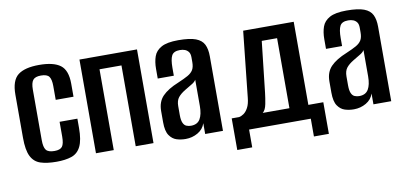

<svg xmlns="http://www.w3.org/2000/svg" viewBox="-62 -696 2113 999"><g transform="rotate(-10 995.0 -197.0)"><path d="M185 8Q134 8 100.5 -3Q67 -14 50.5 -47Q34 -80 34 -145V-373Q34 -448 70 -476Q106 -504 182 -504Q258 -504 294 -477Q330 -450 330 -379V-310H236V-383Q236 -418 225 -433Q214 -448 182 -448Q151 -448 139.5 -433Q128 -418 128 -383V-116Q128 -79 139.5 -64Q151 -49 184 -49Q214 -49 225 -63.5Q236 -78 236 -116V-194H330V-145Q330 -81 313.5 -47.5Q297 -14 264.5 -3Q232 8 185 8Z M394 0V-495H698V0H604V-427H488V0Z M867 8Q842 8 819.5 1Q797 -6 781.5 -28.5Q766 -51 766 -98V-157Q766 -206 794.5 -235.5Q823 -265 880 -288Q913 -302 932.5 -313Q952 -324 961 -339Q970 -354 970 -380V-405Q970 -424 962.5 -434Q955 -444 943.5 -448.5Q932 -453 917 -453Q884 -453 873.5 -433Q863 -413 863 -369V-327H778V-378Q778 -415 788 -443.5Q798 -472 828 -488.5Q858 -505 917 -505Q978 -505 1009.5 -493Q1041 -481 1053 -456.5Q1065 -432 1065 -394V0H971V-57Q961 -26 931.5 -9Q902 8 867 8ZM906 -55Q940 -55 954.5 -79.5Q969 -104 969 -148V-287Q962 -275 944 -265Q926 -255 909 -244Q884 -229 871 -212.5Q858 -196 858 -167V-120Q858 -93 864.5 -78.5Q871 -64 882.5 -59.5Q894 -55 906 -55Z M1121 111V-56H1160Q1172 -58 1185 -67Q1198 -76 1208.5 -95.5Q1219 -115 1222 -147L1259 -495H1526V-56H1605V111H1526V17H1200V111ZM1285 -56H1426V-426H1345L1315 -157Q1312 -130 1306 -99Q1300 -68 1285 -56Z M1756 8Q1731 8 1708.5 1Q1686 -6 1670.5 -28.5Q1655 -51 1655 -98V-157Q1655 -206 1683.5 -235.5Q1712 -265 1769 -288Q1802 -302 1821.5 -313Q1841 -324 1850 -339Q1859 -354 1859 -380V-405Q1859 -424 1851.5 -434Q1844 -444 1832.5 -448.5Q1821 -453 1806 -453Q1773 -453 1762.5 -433Q1752 -413 1752 -369V-327H1667V-378Q1667 -415 1677 -443.5Q1687 -472 1717 -488.5Q1747 -505 1806 -505Q1867 -505 1898.5 -493Q1930 -481 1942 -456.5Q1954 -432 1954 -394V0H1860V-57Q1850 -26 1820.5 -9Q1791 8 1756 8ZM1795 -55Q1829 -55 1843.5 -79.5Q1858 -104 1858 -148V-287Q1851 -275 1833 -265Q1815 -255 1798 -244Q1773 -229 1760 -212.5Q1747 -196 1747 -167V-120Q1747 -93 1753.5 -78.5Q1760 -64 1771.5 -59.5Q1783 -55 1795 -55Z"/></g></svg>

Font: Alumni Sans SemiBold
Style: Regular
Weight: 600
Designer: Robert E. Leuschke
Foundry: Robert E. Leuschke
Version: Version 1.018